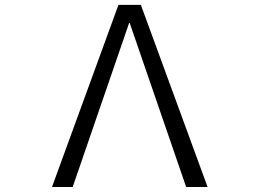

<svg xmlns="http://www.w3.org/2000/svg" viewBox="-20 -750 1040 770"><path d="M500 -658.2H498L271.5 0H188.5L455.1 -730.5H544.9L812.5 0H726.6Z"/></svg>

Font: GenEi Gothic M SemiLight
Style: Regular
Weight: 350
Designer: o_tamon (Modified); [Source Han Sans]
Ryoko NISHIZUKA  (kana & ideographs); Paul D. Hunt (Latin, Greek & Cyrillic); Wenl
Version: Version 1.1a;Original Version 1.004